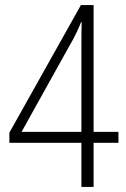

<svg xmlns="http://www.w3.org/2000/svg" viewBox="-20 -737 498 757"><path d="M447 -174V-217H349V-717H299L17 -214V-174H301V0H349V-174ZM301 -553V-217H65L253 -555C272 -587 286 -616 300 -650H302C301 -622 301 -593 301 -553Z"/></svg>

Font: Noto Sans Armenian Condensed ExtraLight
Style: Regular
Weight: 200
Width: 3
Designer: Monotype Design Team
Foundry: Monotype Imaging Inc.
Version: Version 2.008